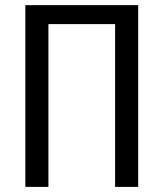

<svg xmlns="http://www.w3.org/2000/svg" viewBox="-20 -731 640 751"><path d="M520.5 0H430.2V-636.7H169.4V0H79.1V-710.9H520.5Z"/></svg>

Font: Roboto Mono
Style: Regular
Weight: 400
Designer: Google
Version: Version 2.000985; 2015; ttfautohint (v1.3)